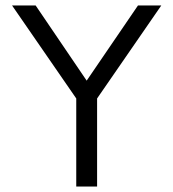

<svg xmlns="http://www.w3.org/2000/svg" viewBox="-20 -680 632 700"><path d="M334 0H258V-321L24 -660H110L296 -386L483 -660H568L334 -321Z"/></svg>

Font: Nata Sans
Style: Regular
Weight: 400
Designer: Daniel Uzquiano Cruz
Version: Version 1.001